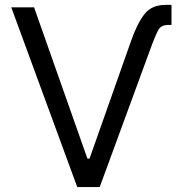

<svg xmlns="http://www.w3.org/2000/svg" viewBox="-20 -757 740 777"><path d="M510.7 -592.3Q534.8 -661.2 564.1 -699.2Q593.4 -737.2 649.9 -737.2H674V-656.2H662.6Q632.8 -656.2 621.8 -637.3Q610.8 -618.3 597.3 -582.4L383.5 0H292.6L25.6 -727.3H117.9L333.8 -115.1H342.3Z"/></svg>

Font: Inter Zeller
Style: Regular
Weight: 400
Designer: Rasmus Andersson; Joe Bland
Foundry: zeller
Version: Version 3.015;git-dec3a8cb1